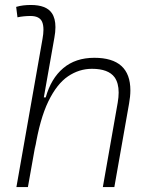

<svg xmlns="http://www.w3.org/2000/svg" viewBox="-20 -763 626 783"><path d="M399.4 0 460 -344.2Q463.9 -366.7 463.9 -385.7Q463.9 -424.3 447.3 -447.8Q421.9 -482.4 355 -482.4Q302.7 -482.4 257.3 -451.7Q211.9 -420.9 177.2 -349.6Q142.6 -278.3 122.6 -156.2L125 -175.3L93.8 0H46.9L153.3 -604Q157.2 -625.5 157.2 -641.6Q157.2 -662.1 151.4 -674.8Q140.6 -697.8 104.5 -697.8Q91.3 -697.8 77.9 -696.5Q64.5 -695.3 51.3 -692.4L45.9 -734.9Q60.5 -739.3 75.4 -741Q90.3 -742.7 105.5 -742.7Q168.9 -742.7 191.4 -709.5Q206.1 -688 206.1 -652.3Q206.1 -632.8 201.7 -608.9L158.7 -365.7H166.5Q188 -442.9 238 -485.1Q288.1 -527.3 364.7 -527.3Q511.7 -527.3 511.7 -394.5Q511.7 -370.1 506.3 -340.3L446.3 0Z"/></svg>

Font: CaskaydiaCove NF ExtraLight
Style: Italic
Weight: 200
Italic angle: -10°
Designer: Aaron Bell
Foundry: Saja Typeworks
Version: Version 2111.001; VTT 6.35;Nerd Fonts 3.2.1